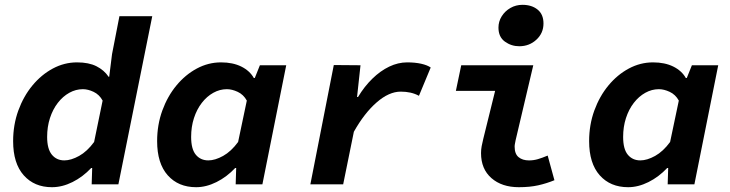

<svg xmlns="http://www.w3.org/2000/svg" viewBox="-20 -768 3040 800"><path d="M196.4 12Q122.9 12 78.8 -37.7Q34.7 -87.4 34.7 -179.9Q34.7 -247.8 56.3 -307.4Q78 -367 115.2 -412Q152.5 -457 200.2 -482.5Q248 -508.1 301 -508.1Q350.1 -508.1 382 -491.9Q414 -475.7 432.7 -447.9H435L446.8 -542.3L477.6 -700.6H614.4L473.3 0H362L364.1 -68.1H360.1Q325 -30.8 282.1 -9.4Q239.2 12 196.4 12ZM247.9 -99.7Q276.1 -99.7 309.6 -118.3Q343 -136.9 372.1 -176.4L407.6 -348.9Q393.6 -374.2 370 -385.3Q346.5 -396.4 325.4 -396.4Q295.8 -396.4 268.8 -381.4Q241.8 -366.4 220.9 -339.4Q200 -312.4 188.2 -276.1Q176.4 -239.9 176.4 -197.4Q176.4 -147.6 196 -123.6Q215.7 -99.7 247.9 -99.7Z M797.3 12Q722.9 12 678.8 -37.7Q634.7 -87.4 634.7 -179.9Q634.7 -247.8 656.3 -307.4Q678 -367 715.2 -412Q752.5 -457 800.2 -482.5Q848 -508.1 901 -508.1Q950.1 -508.1 985.3 -490.7Q1020.6 -473.2 1037.6 -443H1041.6L1062.9 -496.1H1172.6L1073.3 0H962L964.1 -68.1H960.1Q925 -30.8 882.1 -9.4Q839.2 12 797.3 12ZM847.9 -99.7Q876.1 -99.7 909.6 -118.3Q943 -136.9 972.1 -176.4L1008.4 -348.9Q994.4 -374.2 970.4 -385.3Q946.5 -396.4 925.4 -396.4Q895.8 -396.4 868.8 -381.4Q841.8 -366.4 820.9 -339.4Q800 -312.4 788.2 -276.1Q776.4 -239.9 776.4 -197.4Q776.4 -146.7 796 -123.2Q815.7 -99.7 847.9 -99.7Z M1273.2 0 1370.8 -497 1482.1 -496.1 1467.7 -363.7H1471.7Q1498 -407.6 1531.5 -440.2Q1564.9 -472.8 1601.9 -490.5Q1638.8 -508.1 1676.6 -508.1Q1709.4 -508.1 1735 -502.4Q1760.6 -496.6 1774.6 -486.7L1725.6 -368.8Q1709.1 -377.8 1690.4 -382Q1671.6 -386.2 1649.7 -386.2Q1600.9 -386.2 1549.5 -341.4Q1498 -296.6 1454.4 -219L1409.9 0Z M2141.9 12Q2071 12 2027.6 -25.9Q1984.3 -63.7 1984.3 -130.2Q1984.3 -144.4 1987 -159.3Q1989.7 -174.3 1993.7 -189.7L2043 -389.4H1879.5L1901.8 -496.1H2202L2128.3 -183.4Q2127.3 -176.6 2125.8 -170.2Q2124.3 -163.7 2124.3 -157.2Q2124.3 -126.4 2141 -113Q2157.6 -99.6 2184.2 -99.6Q2202.8 -99.6 2220.9 -104.8Q2238.9 -110 2262 -119.8L2290.1 -17.1Q2257.7 -3.8 2222.7 4.1Q2187.7 12 2141.9 12ZM2143.6 -575.3Q2110.3 -575.3 2083.6 -594.7Q2056.9 -614.1 2056.9 -653Q2056.9 -678.3 2070.4 -700Q2083.9 -721.7 2106.7 -734.8Q2129.5 -747.9 2156.9 -747.9Q2195.4 -747.9 2219.9 -728.1Q2244.5 -708.3 2244.5 -670.2Q2244.5 -629.8 2214.9 -602.6Q2185.4 -575.3 2143.6 -575.3Z M2597.3 12Q2522.9 12 2478.8 -37.7Q2434.7 -87.4 2434.7 -179.9Q2434.7 -247.8 2456.3 -307.4Q2478 -367 2515.2 -412Q2552.5 -457 2600.2 -482.5Q2648 -508.1 2701 -508.1Q2750.1 -508.1 2785.3 -490.7Q2820.6 -473.2 2837.6 -443H2841.6L2862.9 -496.1H2972.6L2873.3 0H2762L2764.1 -68.1H2760.1Q2725 -30.8 2682.1 -9.4Q2639.2 12 2597.3 12ZM2647.9 -99.7Q2676.1 -99.7 2709.6 -118.3Q2743 -136.9 2772.1 -176.4L2808.4 -348.9Q2794.4 -374.2 2770.4 -385.3Q2746.5 -396.4 2725.4 -396.4Q2695.8 -396.4 2668.8 -381.4Q2641.8 -366.4 2620.9 -339.4Q2600 -312.4 2588.2 -276.1Q2576.4 -239.9 2576.4 -197.4Q2576.4 -146.7 2596 -123.2Q2615.7 -99.7 2647.9 -99.7Z"/></svg>

Font: SourceCodeVF
Style: Italic
Weight: 200
Italic angle: -11°
Monospace: yes
Designer: Paul D. Hunt, Teo Tuominen
Foundry: Adobe
Version: Version 1.026;hotconv 1.1.0;makeotfexe 2.6.0